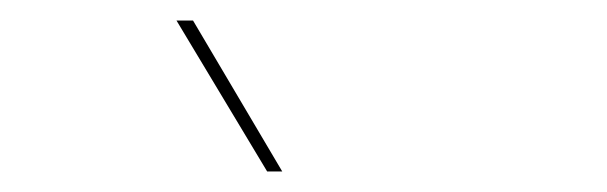

<svg xmlns="http://www.w3.org/2000/svg" viewBox="-20 -750 591 187"><path d="M168 -730 254.9 -583H240.2L151.9 -730Z"/></svg>

Font: Human Sans Thin
Style: Regular
Weight: 100
Designer: Tim Radville
Foundry: Continuum
Version: Version 1.000;FEAKit 1.0